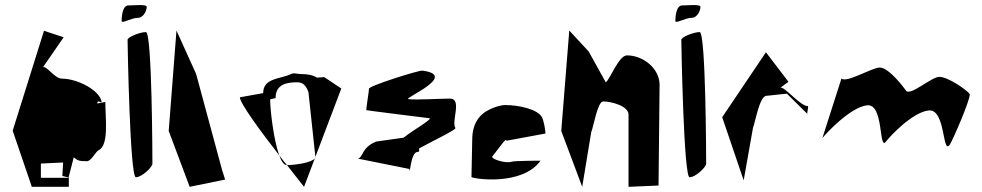

<svg xmlns="http://www.w3.org/2000/svg" viewBox="-20 -722 3794 742"><path d="M29 -217 103 0H246V-35H138V-90L224 -94L221 -42L245 -36L265 -114C280 -102 284 -99 316 -99C333 -99 349 -136 362 -142C402 -162 387 -268 387 -328L356 -322C356 -342 376 -316 372 -332C360 -377 276 -418 220 -418C190 -418 160 -470 146 -462L226 -578L150 -603Z M450 -641C450 -629 488 -653 512 -653C536 -653 547 -683 547 -695C547 -707 500 -701 476 -701C452 -701 450 -653 450 -641ZM473 -568C473 -556 482 -37 505 -37C529 -37 569 -77 569 -89C569 -101 568 -598 544 -598C521 -598 473 -579 473 -568Z M632 -216 713 0 850 -28 838 -66 738 -436 662 -604Z M907 -346C907 -323 989 -212 1059 -122C1037 -183 1024 -299 1024 -338L1045 -343C1045 -397 1089 -404 1129 -404C1153 -404 1164 -388 1172 -366L1199 -114C1191 -92 1114 -84 1089 -84C1127 -36 1155 0 1155 0L1299 -380L1233 -424L1205 -422C1191 -431 1171 -436 1141 -436C1125 -436 1118 -442 1105 -436C1065 -416 997 -422 997 -362ZM1059 -122C1067 -99 1077 -84 1088 -84H1089C1079 -96 1069 -108 1059 -122Z M1363 -109 1562 -69C1564 -35 1566 -135 1594 -135C1601 -135 1601 -140 1599 -148C1646 -174 1744 -221 1740 -227C1723 -254 1768 -341 1718 -341C1685 -341 1588 -335 1558 -339C1538 -342 1754 -431 1612 -449C1599 -451 1402 -389 1406 -379C1407 -376 1394 -299 1396 -297C1368 -298 1637 -266 1640 -265C1651 -261 1574 -218 1540 -190L1434 -175C1375 -151 1386 -115 1363 -109Z M1802 -38C1802 -32 1996 0 2069 -101C2069 -101 1968 -101 1957 -97C1935 -89 1874 -108 1883 -118C1910 -151 1937 -193 1937 -178L2088 -206C2088 -220 2081 -256 2075 -268C2059 -300 1985 -316 1933 -316C1913 -316 1889 -307 1874 -300C1831 -280 1805 -243 1805 -182Z M2149 -216 2230 0 2265 -212C2273 -228 2289 -330 2311 -330C2341 -330 2409 -313 2409 -279V0L2525 -5L2529 -394C2529 -458 2465 -508 2403 -508C2371 -508 2337 -414 2321 -404L2255 -523L2180 -604Z M2590 -641C2590 -629 2628 -653 2652 -653C2676 -653 2687 -683 2687 -695C2687 -707 2640 -701 2616 -701C2592 -701 2590 -653 2590 -641ZM2613 -568C2613 -556 2622 -37 2645 -37C2669 -37 2709 -77 2709 -89C2709 -101 2708 -598 2684 -598C2661 -598 2613 -579 2613 -568Z M2771 -269 2854 -25 2890 -228C2899 -250 2915 -352 2943 -352C2951 -352 3014 -360 3021 -360L3100 -282C3098 -288 3107 -312 3101 -312C3073 -312 3010 -390 2996 -383L3027 -406L2940 -520ZM3101 -280C3100 -280 3100 -281 3100 -282C3100 -282 3101 -280 3101 -280Z M3158 -188C3175 -210 3267 -307 3330 -315C3397 -324 3375 -136 3404 -175C3421 -197 3505 -287 3568 -295C3635 -304 3621 -123 3650 -162C3659 -174 3728 -331 3728 -358C3717 -374 3644 -425 3610 -425C3580 -425 3499 -351 3482 -371C3471 -387 3414 -461 3380 -461C3350 -461 3249 -399 3232 -419Z"/></svg>

Font: Corrode
Style: Regular
Weight: 400
Designer: Mew Too
Version: Version 0.532